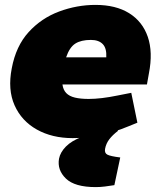

<svg xmlns="http://www.w3.org/2000/svg" viewBox="-20 -555 645 784"><path d="M277 9Q193 9 130.5 -26Q68 -61 39.5 -125Q11 -189 28 -276Q45 -367 97 -424Q149 -481 221.5 -508Q294 -535 370 -535Q453 -535 507.5 -501Q562 -467 583.5 -404.5Q605 -342 588 -255L580 -210H235Q238 -188 250.5 -175Q263 -162 286 -156.5Q309 -151 342 -151Q367 -151 396.5 -154.5Q426 -158 460 -165L516 -176L541 -54L504 -39Q444 -14 387 -2.5Q330 9 277 9ZM250 -321H414Q416 -358 399.5 -375Q383 -392 351 -392Q311 -392 287.5 -377Q264 -362 250 -321ZM371 209Q285 209 249 174Q213 139 221 93Q226 67 249 43.5Q272 20 314 4L394 -27H462L461 -20Q440 -4 426.5 13.5Q413 31 409 53Q406 70 418.5 76.5Q431 83 471 88L447 201Q428 204 409 206.5Q390 209 371 209Z"/></svg>

Font: REM Black
Style: Italic
Weight: 900
Italic angle: -11°
Designer: Octavio Pardo
Foundry: Ashler Design
Version: Version 1.005;gftools[0.9.28]